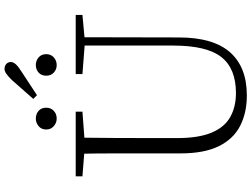

<svg xmlns="http://www.w3.org/2000/svg" viewBox="-148 -922 1085 828"><g transform="rotate(-90 394.0 -507.5)"><path d="M297 -805Q279 -805 264.5 -817.5Q250 -830 250 -850Q250 -871 264.5 -883Q279 -895 297 -895Q317 -895 330.5 -883Q344 -871 344 -850Q344 -830 330.5 -817.5Q317 -805 297 -805ZM398 -890 382 -906 464 -999Q481 -1016 491.5 -1023Q502 -1030 512 -1030Q524 -1030 532.5 -1022.5Q541 -1015 541 -1003Q541 -992 531 -981Q521 -970 497 -955ZM528 -805Q509 -805 495.5 -817.5Q482 -830 482 -850Q482 -871 495.5 -883Q509 -895 528 -895Q547 -895 561 -883Q575 -871 575 -850Q575 -830 561 -817.5Q547 -805 528 -805ZM397 15Q322 15 265.5 -14Q209 -43 178 -106Q147 -169 147 -271V-387Q147 -472 147 -556Q147 -640 145 -723H215Q214 -641 213.5 -557Q213 -473 213 -387V-286Q213 -193 236.5 -137Q260 -81 304 -56.5Q348 -32 407 -32Q513 -32 562.5 -95Q612 -158 612 -303V-723H648L647 -278Q647 -130 583 -57.5Q519 15 397 15ZM48 -694V-723H327V-694L194 -684H175ZM489 -694V-723H744V-694L636 -684H618Z"/></g></svg>

Font: Noto Serif SC ExtraLight
Style: Regular
Weight: 200
Designer: Ryoko NISHIZUKA 西塚涼子 (kana & ideographs); Frank Grießhammer (Latin, Greek & Cyrillic); Wenlong ZHANG 张文龙 (bopomofo); San
Foundry: Adobe
Version: Version 2.002-H1;hotconv 1.1.0;makeotfexe 2.6.0